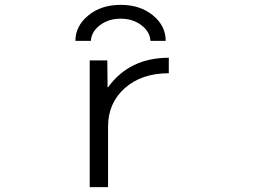

<svg xmlns="http://www.w3.org/2000/svg" viewBox="-20 -767 1040 787"><path d="M352.5 -599.6H289.1Q289.1 -660.2 341.8 -703.6Q394.5 -747.1 474.6 -747.1Q554.7 -747.1 606.9 -704.1Q659.2 -661.1 659.2 -599.6H596.7Q594.7 -636.7 559.6 -663.6Q524.4 -690.4 474.6 -690.4Q424.8 -690.4 389.6 -663.6Q354.5 -636.7 352.5 -599.6ZM347.7 -519.5H419.9L420.9 -409.2H422.9Q510.7 -530.3 671.9 -530.3V-466.8Q560.5 -466.8 491.7 -405.8Q422.9 -344.7 422.9 -248V0H347.7Z"/></svg>

Font: Gen Shin Gothic Monospace Normal
Style: Regular
Weight: 350
Designer: [Source Han Sans]
Ryoko NISHIZUKA  (kana & ideographs); Paul D. Hunt (Latin, Greek & Cyrillic); Wenlong ZHANG  (bopomofo
Version: Version 1.002.20150607